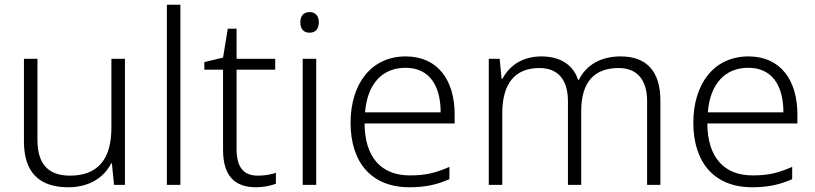

<svg xmlns="http://www.w3.org/2000/svg" viewBox="-20 -780 3440 810"><path d="M507 -532H450V-242C450 -107 392 -39 275 -39C185 -39 138 -87 138 -189V-532H81V-184C81 -53 145 10 268 10C359 10 420 -33 449 -91H452L461 0H507Z M741 0V-760H684V0Z M1067 -39C1006 -39 978 -77 978 -151V-486H1141V-532H978V-659H941L921 -537L842 -518V-486H921V-148C921 -37 971 10 1060 10C1093 10 1124 3 1144 -5V-51C1125 -44 1097 -39 1067 -39Z M1286 -729C1261 -729 1247 -713 1247 -686C1247 -658 1261 -642 1286 -642C1311 -642 1325 -658 1325 -686C1325 -713 1311 -729 1286 -729ZM1314 -532H1257V0H1314Z M1692 -542C1544 -542 1459 -424 1459 -262C1459 -95 1547 10 1707 10C1775 10 1823 -1 1876 -24V-76C1817 -50 1775 -40 1709 -40C1587 -40 1519 -118 1518 -259H1898V-298C1898 -440 1828 -542 1692 -542ZM1691 -494C1792 -494 1839 -418 1839 -306H1520C1530 -427 1593 -494 1691 -494Z M2598 -542C2515 -542 2453 -506 2422 -443H2419C2397 -509 2341 -542 2264 -542C2181 -542 2127 -500 2100 -448H2096L2088 -532H2042V0H2099V-302C2099 -431 2155 -493 2256 -493C2330 -493 2376 -448 2376 -353V0H2432V-311C2432 -435 2488 -493 2590 -493C2664 -493 2710 -448 2710 -353V0H2766V-355C2766 -485 2703 -542 2598 -542Z M3138 -542C2990 -542 2905 -424 2905 -262C2905 -95 2993 10 3153 10C3221 10 3269 -1 3322 -24V-76C3263 -50 3221 -40 3155 -40C3033 -40 2965 -118 2964 -259H3344V-298C3344 -440 3274 -542 3138 -542ZM3137 -494C3238 -494 3285 -418 3285 -306H2966C2976 -427 3039 -494 3137 -494Z"/></svg>

Font: Noto Sans Ethiopic Light
Style: Regular
Weight: 300
Designer: Monotype Design Team
Foundry: Monotype Imaging Inc.
Version: Version 2.102